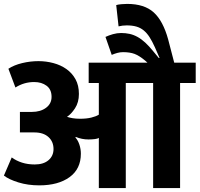

<svg xmlns="http://www.w3.org/2000/svg" viewBox="-20 -963 1022 983"><path d="M23 -611Q52 -630 93.5 -640Q135 -650 177 -650Q216 -650 253.5 -640Q291 -630 320 -609.5Q349 -589 366.5 -557.5Q384 -526 384 -482Q384 -439 364 -408.5Q344 -378 323 -365Q334 -361 351 -358Q368 -355 390 -355Q423 -355 447.5 -361Q472 -367 486 -376V-538H434V-642H735L724 -652Q693 -678 669 -687Q645 -696 610 -696Q595 -696 580.5 -692Q566 -688 552 -682L520 -774Q537 -782 558 -788Q579 -794 600 -794Q623 -794 643.5 -789.5Q664 -785 684 -774Q704 -763 723.5 -745Q743 -727 765 -700L793 -666H797L773 -721Q759 -752 745.5 -773Q732 -794 715.5 -807.5Q699 -821 678 -827Q657 -833 629 -833Q607 -833 587 -828L575 -937Q585 -940 601 -941.5Q617 -943 631 -943Q719 -943 767 -899.5Q815 -856 841 -761L872 -642H982V-538H902V0H764V-538H624V0H486V-257Q481 -253 466 -251Q451 -249 433 -249Q399 -249 368 -262L366 -259Q379 -245 386.5 -222.5Q394 -200 394 -176Q394 -98 336 -56Q278 -14 181 -14Q123 -14 74.5 -29Q26 -44 0 -64L40 -157Q63 -140 92.5 -130.5Q122 -121 158 -121Q203 -121 228.5 -143Q254 -165 254 -200Q254 -238 228 -261.5Q202 -285 156 -285H82V-390H143Q187 -390 215.5 -411Q244 -432 244 -467Q244 -505 218.5 -524Q193 -543 155 -543Q103 -543 59 -515Z"/></svg>

Font: Ek Mukta ExtraBold
Style: Regular
Weight: 800
Designer: Girish Dalvi and Yashodeep Gholap
Foundry: Ek Type
Version: Version 2.538;PS 1.002;hotconv 16.6.51;makeotf.lib2.5.65220;